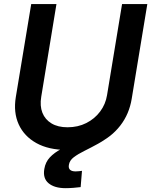

<svg xmlns="http://www.w3.org/2000/svg" viewBox="-20 -748 767 973"><path d="M317.4 11.7Q226.6 11.7 164.3 -22.9Q102.1 -57.6 74.7 -117.9Q47.4 -178.2 60.1 -255.9L138.2 -727.5H266.1L189 -257.8Q181.2 -211.4 194.8 -176.8Q208.5 -142.1 241 -122.6Q273.4 -103 322.3 -103Q375 -103 417.5 -124.5Q460 -146 487.5 -182.9Q515.1 -219.7 522.5 -266.1L598.6 -727.5H726.6L647.5 -247.6Q634.8 -169.9 589.6 -111.6Q544.4 -53.2 474.6 -20.8Q404.8 11.7 317.4 11.7ZM312.5 205.6Q256.3 205.6 226.3 180.7Q196.3 155.8 204.6 107.9Q210.4 73.2 232.9 49.3Q255.4 25.4 289.1 7.8Q322.8 -9.8 362.1 -25.4Q401.4 -41 440.9 -59.3Q480.5 -77.6 515.1 -102.5Q549.8 -127.4 574.5 -163.6Q599.1 -199.7 607.9 -251.5L647 -247.6Q636.2 -185.1 609.9 -141.6Q583.5 -98.1 548.8 -69.1Q514.2 -40 477.3 -19.8Q440.4 0.5 408.2 16.4Q376 32.2 354.2 48.6Q332.5 64.9 329.1 87.4Q326.2 103.5 334.7 112.1Q343.3 120.6 363.3 120.6Q371.6 120.6 380.1 119.6Q388.7 118.7 395.5 117.7L388.7 200.2Q372.6 202.1 352.1 203.9Q331.5 205.6 312.5 205.6Z"/></svg>

Font: Inter 28pt SemiBold
Style: Italic
Weight: 600
Italic angle: -9.3988°
Designer: Rasmus Andersson
Foundry: rsms
Version: Version 4.001;git-66647c0bb